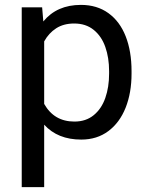

<svg xmlns="http://www.w3.org/2000/svg" viewBox="-20 -558 602 781"><path d="M515.1 -268.6V-258.3Q515.1 -180.7 491 -119.9Q466.8 -59.1 420.7 -24.7Q374.5 9.8 310.5 9.8Q214.8 9.8 159.7 -50.8V203.1H68.4V-528.3H151.4L156.2 -470.7Q211.4 -538.1 309.1 -538.1Q374.5 -538.1 420.9 -504.6Q467.3 -471.2 491.2 -410.4Q515.1 -349.6 515.1 -268.6ZM423.8 -268.6Q423.8 -323.2 408.4 -366.9Q393.1 -410.6 361.1 -436.5Q329.1 -462.4 281.7 -462.4Q238.8 -462.4 208.5 -442.9Q178.2 -423.3 159.7 -389.6V-135.3Q200.2 -63.5 282.7 -63.5Q329.6 -63.5 361.3 -89.6Q393.1 -115.7 408.4 -159.7Q423.8 -203.6 423.8 -258.3Z"/></svg>

Font: Heebo
Style: Regular
Weight: 400
Designer: Oded Ezer
Foundry: Meir Sadan
Version: Version 2.001; ttfautohint (v1.5.14-ce02) -l 8 -r 50 -G 200 